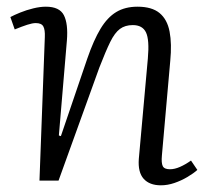

<svg xmlns="http://www.w3.org/2000/svg" viewBox="-20 -540 626 574"><path d="M570 -32Q559 -22 540.5 -11Q522 0 501.5 7Q481 14 461 14Q427 14 409.5 -5.5Q392 -25 395 -65L422 -365Q427 -421 416.5 -443Q406 -465 377 -465Q354 -465 338.5 -453.5Q323 -442 309.5 -414.5Q296 -387 277 -338L155 0H98L114 -429Q115 -451 109.5 -461Q104 -471 87 -471Q77 -471 61.5 -466Q46 -461 24 -452L11 -489Q22 -495 40.5 -502.5Q59 -510 79.5 -515Q100 -520 117 -520Q158 -520 171 -494.5Q184 -469 180 -419L156 -135L162 -133L241 -365Q260 -420 280.5 -454Q301 -488 327.5 -504Q354 -520 391 -520Q434 -520 457 -501Q480 -482 487 -445.5Q494 -409 489 -358L464 -75Q462 -53 466.5 -43.5Q471 -34 488 -34Q502 -34 518 -41Q534 -48 551 -60Z"/></svg>

Font: Literata 24pt Light
Style: Italic
Weight: 300
Italic angle: -2°
Designer: Latin by Veronika Burian and Jose Scaglione. Greek by Irene Vlachou. Cyrillic by Vera Evstafieva
Foundry: TypeTogether
Version: Version 3.103;gftools[0.9.29]